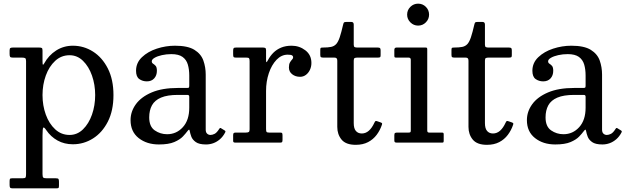

<svg xmlns="http://www.w3.org/2000/svg" viewBox="-20 -780 3420 1050"><path d="M212.5 -260Q212.5 -317 230.5 -366.8Q248.5 -416.5 281.8 -447.2Q315 -478 360.5 -478Q402.5 -478 434 -447.2Q465.5 -416.5 483 -366.8Q500.5 -317 500.5 -260Q500.5 -203 483 -153.2Q465.5 -103.5 434 -72.8Q402.5 -42 360.5 -42Q315 -42 281.8 -72.8Q248.5 -103.5 230.5 -153.2Q212.5 -203 212.5 -260ZM32.5 -485Q32.5 -474 35.2 -469.5Q38 -465 50 -465H100Q112.5 -465 117.5 -462Q122.5 -459 122.5 -446V172Q122.5 186 119.8 190.5Q117 195 103 195H46Q36.5 195 34.5 198.5Q32.5 202 32.5 212V232Q32.5 241.5 35.2 245.8Q38 250 48 250H287Q297.5 250 300 247.8Q302.5 245.5 302.5 234.5V214Q302.5 202 299.5 198.5Q296.5 195 285 195H236Q221 195 216.8 191.2Q212.5 187.5 212.5 172V-39Q212.5 -79 217 -82.2Q221.5 -85.5 232.5 -69Q257.5 -32 294.8 -11.5Q332 9 378.5 9Q438 9 488.5 -22.8Q539 -54.5 569.8 -114.8Q600.5 -175 600.5 -260Q600.5 -345 569.8 -405.5Q539 -466 488.5 -498Q438 -530 378.5 -530Q328 -530 287 -503.8Q246 -477.5 221.5 -433Q217 -425 214.8 -426.2Q212.5 -427.5 212.5 -446V-503Q212.5 -514.5 209 -517.2Q205.5 -520 194 -520H51Q41.5 -520 37 -517.5Q32.5 -515 32.5 -504Z M694 -123Q694 -60 738.2 -25Q782.5 10 849 10Q902 10 933 -3.2Q964 -16.5 980 -33.5Q996 -50.5 1004 -61.5Q1011 -71 1013.8 -71Q1016.5 -71 1018 -62Q1020 -50 1026.2 -33Q1032.5 -16 1050.8 -3Q1069 10 1106.5 10H1107Q1127.5 10 1146.8 3Q1166 -4 1182.8 -18.5Q1199.5 -33 1211 -55Q1213.5 -60 1212.8 -62.2Q1212 -64.5 1208 -67L1190 -78Q1186.5 -81 1183.8 -80Q1181 -79 1178.5 -74.5Q1165.5 -54 1153.5 -48Q1141.5 -42 1131 -42Q1120.5 -42 1112.8 -49Q1105 -56 1105 -71V-372Q1105 -412.5 1092.2 -448.8Q1079.5 -485 1043.2 -507.5Q1007 -530 937 -530Q886.5 -530 837.5 -514Q788.5 -498 756.2 -467.2Q724 -436.5 724 -393Q724 -360 742 -347.5Q760 -335 783 -335Q808.5 -335 823.2 -351.2Q838 -367.5 838 -393Q838 -412.5 831 -420Q824 -427.5 817 -431.8Q810 -436 810 -445Q810 -455 825.5 -464Q841 -473 865.5 -478.5Q890 -484 917 -484Q957 -484 978.2 -468.8Q999.5 -453.5 1007.2 -427Q1015 -400.5 1015 -367V-312Q1015 -303 1012.8 -301Q1010.5 -299 1002 -299H953Q867 -299 809.5 -274.5Q752 -250 723 -210Q694 -170 694 -123ZM796 -138Q796 -176.5 811 -204Q826 -231.5 860.5 -246.2Q895 -261 953 -261H1005Q1015 -261 1015 -251V-191Q1015 -123 980 -84.5Q945 -46 894 -46Q856.5 -46 826.2 -67Q796 -88 796 -138Z M1345 -446V-72.5Q1345 -61.5 1340.5 -58.2Q1336 -55 1324.5 -55H1269Q1261.5 -55 1258.2 -52.2Q1255 -49.5 1255 -41V-9.5Q1255 -3 1258.8 -1.5Q1262.5 0 1269 0H1512Q1520.5 0 1522.8 -3.2Q1525 -6.5 1525 -15.5V-38Q1525 -47.5 1523.2 -51.2Q1521.5 -55 1512 -55H1451Q1439.5 -55 1437.2 -59.5Q1435 -64 1435 -75.5V-283Q1435 -334.5 1450.2 -379.8Q1465.5 -425 1492.2 -453Q1519 -481 1553 -481Q1571 -481 1577 -477.2Q1583 -473.5 1583 -466Q1583 -460 1577.2 -454.2Q1571.5 -448.5 1565.8 -438.8Q1560 -429 1560 -411Q1560 -388 1577.8 -374Q1595.5 -360 1621 -360Q1638.5 -360 1652.5 -370.2Q1666.5 -380.5 1674.8 -397.8Q1683 -415 1683 -436Q1683 -479.5 1650 -504.8Q1617 -530 1575 -530Q1542.5 -530 1517.8 -519.8Q1493 -509.5 1475.2 -491.8Q1457.5 -474 1445.5 -451.5Q1439 -439 1437 -440Q1435 -441 1435 -453.5V-506Q1435 -515.5 1430.2 -517.8Q1425.5 -520 1417 -520H1271Q1260.5 -520 1257.8 -516.5Q1255 -513 1255 -502.5V-484Q1255 -473 1257 -469Q1259 -465 1270 -465H1327Q1338.5 -465 1341.8 -461.5Q1345 -458 1345 -446Z M2068.5 -97.5Q2071 -104 2068.8 -106.5Q2066.5 -109 2060.5 -111L2044.5 -116.5Q2036.5 -119.5 2033.8 -118Q2031 -116.5 2027.5 -109Q2014.5 -80.5 1997.2 -65.2Q1980 -50 1958.5 -50Q1938.5 -50 1926.5 -63.5Q1914.5 -77 1914.5 -107V-448.5Q1914.5 -460 1919.5 -462.5Q1924.5 -465 1935 -465H2045Q2054 -465 2057.8 -466.8Q2061.5 -468.5 2061.5 -477.5V-503.5Q2061.5 -514 2058.2 -517Q2055 -520 2045 -520H1934Q1924.5 -520 1919.5 -522.5Q1914.5 -525 1914.5 -535.5V-645.5Q1914.5 -660 1901.5 -660H1874.5Q1863.5 -660 1861 -657Q1858.5 -654 1856.5 -645.5Q1846.5 -602 1838 -576.5Q1829.5 -551 1818.5 -539Q1807.5 -527 1790.5 -523.5Q1773.5 -520 1746.5 -520Q1737 -520 1734.2 -518.2Q1731.5 -516.5 1731.5 -507V-480Q1731.5 -470 1735 -467.5Q1738.5 -465 1749 -465H1808.5Q1817.5 -465 1821 -461Q1824.5 -457 1824.5 -448V-86Q1824.5 -45 1848 -16.5Q1871.5 12 1925.5 12Q1964.5 12 1992.8 -2.8Q2021 -17.5 2039.8 -42.5Q2058.5 -67.5 2068.5 -97.5Z M2206.5 -700Q2206.5 -675.5 2224.2 -657.8Q2242 -640 2266.5 -640Q2291.5 -640 2309 -657.8Q2326.5 -675.5 2326.5 -700Q2326.5 -725 2309 -742.5Q2291.5 -760 2266.5 -760Q2242 -760 2224.2 -742.5Q2206.5 -725 2206.5 -700ZM2214.5 -465Q2226.5 -465 2226.5 -453V-69Q2226.5 -61 2225 -58Q2223.5 -55 2215 -55H2153Q2144 -55 2140.2 -52.5Q2136.5 -50 2136.5 -40V-12Q2136.5 -4 2140 -2Q2143.5 0 2152 0H2397Q2404 0 2405.2 -2.5Q2406.5 -5 2406.5 -12V-45Q2406.5 -52 2404 -53.5Q2401.5 -55 2394.5 -55H2327Q2321 -55 2318.8 -57.8Q2316.5 -60.5 2316.5 -67V-509.5Q2316.5 -516 2314.8 -518Q2313 -520 2307 -520H2148.5Q2136.5 -520 2136.5 -507V-477Q2136.5 -469.5 2138 -467.2Q2139.5 -465 2147 -465Z M2786 -97.5Q2788.5 -104 2786.2 -106.5Q2784 -109 2778 -111L2762 -116.5Q2754 -119.5 2751.2 -118Q2748.5 -116.5 2745 -109Q2732 -80.5 2714.8 -65.2Q2697.5 -50 2676 -50Q2656 -50 2644 -63.5Q2632 -77 2632 -107V-448.5Q2632 -460 2637 -462.5Q2642 -465 2652.5 -465H2762.5Q2771.5 -465 2775.2 -466.8Q2779 -468.5 2779 -477.5V-503.5Q2779 -514 2775.8 -517Q2772.5 -520 2762.5 -520H2651.5Q2642 -520 2637 -522.5Q2632 -525 2632 -535.5V-645.5Q2632 -660 2619 -660H2592Q2581 -660 2578.5 -657Q2576 -654 2574 -645.5Q2564 -602 2555.5 -576.5Q2547 -551 2536 -539Q2525 -527 2508 -523.5Q2491 -520 2464 -520Q2454.5 -520 2451.8 -518.2Q2449 -516.5 2449 -507V-480Q2449 -470 2452.5 -467.5Q2456 -465 2466.5 -465H2526Q2535 -465 2538.5 -461Q2542 -457 2542 -448V-86Q2542 -45 2565.5 -16.5Q2589 12 2643 12Q2682 12 2710.2 -2.8Q2738.5 -17.5 2757.2 -42.5Q2776 -67.5 2786 -97.5Z M2861.5 -123Q2861.5 -60 2905.8 -25Q2950 10 3016.5 10Q3069.5 10 3100.5 -3.2Q3131.5 -16.5 3147.5 -33.5Q3163.5 -50.5 3171.5 -61.5Q3178.5 -71 3181.2 -71Q3184 -71 3185.5 -62Q3187.5 -50 3193.8 -33Q3200 -16 3218.2 -3Q3236.5 10 3274 10H3274.5Q3295 10 3314.2 3Q3333.5 -4 3350.2 -18.5Q3367 -33 3378.5 -55Q3381 -60 3380.2 -62.2Q3379.5 -64.5 3375.5 -67L3357.5 -78Q3354 -81 3351.2 -80Q3348.5 -79 3346 -74.5Q3333 -54 3321 -48Q3309 -42 3298.5 -42Q3288 -42 3280.2 -49Q3272.5 -56 3272.5 -71V-372Q3272.5 -412.5 3259.8 -448.8Q3247 -485 3210.8 -507.5Q3174.5 -530 3104.5 -530Q3054 -530 3005 -514Q2956 -498 2923.8 -467.2Q2891.5 -436.5 2891.5 -393Q2891.5 -360 2909.5 -347.5Q2927.5 -335 2950.5 -335Q2976 -335 2990.8 -351.2Q3005.5 -367.5 3005.5 -393Q3005.5 -412.5 2998.5 -420Q2991.5 -427.5 2984.5 -431.8Q2977.5 -436 2977.5 -445Q2977.5 -455 2993 -464Q3008.5 -473 3033 -478.5Q3057.5 -484 3084.5 -484Q3124.5 -484 3145.8 -468.8Q3167 -453.5 3174.8 -427Q3182.5 -400.5 3182.5 -367V-312Q3182.5 -303 3180.2 -301Q3178 -299 3169.5 -299H3120.5Q3034.5 -299 2977 -274.5Q2919.5 -250 2890.5 -210Q2861.5 -170 2861.5 -123ZM2963.5 -138Q2963.5 -176.5 2978.5 -204Q2993.5 -231.5 3028 -246.2Q3062.5 -261 3120.5 -261H3172.5Q3182.5 -261 3182.5 -251V-191Q3182.5 -123 3147.5 -84.5Q3112.5 -46 3061.5 -46Q3024 -46 2993.8 -67Q2963.5 -88 2963.5 -138Z"/></svg>

Font: Besley
Style: Regular
Weight: 400
Designer: Owen Earl
Foundry: indestructible type*
Version: Version 4.000